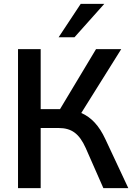

<svg xmlns="http://www.w3.org/2000/svg" viewBox="-20 -973 686 993"><path d="M190.4 0V-311H282.7C350.1 -311 389.6 -282.2 423.3 -207.5L514.6 0H643.6L524.4 -254.4C492.7 -322.3 453.1 -365.7 400.4 -388.7L606.9 -718.8H476.6L290.5 -408.7H190.4V-718.8H73.2V0ZM365.2 -780.3 519.5 -953.1H397.5L283.2 -780.3Z"/></svg>

Font: Winston Medium
Style: Regular
Weight: 500
Designer: Vernon Adams, Kim Jin-seong, David Berlow, Cristiano Sobral
Foundry: The Winston Project Authors
Version: Version 3.004